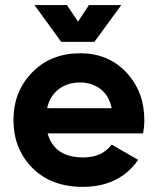

<svg xmlns="http://www.w3.org/2000/svg" viewBox="-20 -724 621 758"><path d="M221.7 -558.6Q195.3 -595.7 116.2 -704.1Q148.4 -704.1 244.1 -704.1Q254.9 -687.5 288.1 -638.7Q298.8 -655.3 331.1 -704.1Q363.3 -704.1 459 -704.1Q432.6 -668 352.5 -558.6Q320.3 -558.6 221.7 -558.6ZM168 -197.3Q194.3 -102.5 308.6 -102.5Q382.8 -102.5 420.9 -153.3Q456.1 -132.8 525.4 -92.8Q451.2 13.7 306.6 13.7Q182.6 13.7 108.4 -60.5Q33.2 -135.7 33.2 -250Q33.2 -363.3 107.4 -438.5Q180.7 -513.7 296.9 -513.7Q407.2 -513.7 478.5 -438.5Q549.8 -362.3 549.8 -250Q549.8 -224.6 544.9 -197.3Q418.9 -197.3 168 -197.3ZM166 -296.9Q229.5 -296.9 420.9 -296.9Q410.2 -347.7 376 -373Q340.8 -398.4 296.9 -398.4Q245.1 -398.4 210.9 -371.1Q176.8 -344.7 166 -296.9Z"/></svg>

Font: LeFont
Style: Regular
Weight: 700
Designer: Leryon MEDIA
Version: Version 1.0